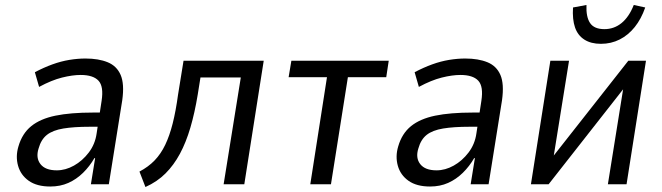

<svg xmlns="http://www.w3.org/2000/svg" viewBox="-20 -740 2660 771"><path d="M182 9Q128 9 95.5 -14Q63 -37 52.5 -74.5Q42 -112 54 -152Q69 -204 105.5 -233.5Q142 -263 202.5 -275.5Q263 -288 353 -288H395L387 -231H340Q277 -231 234.5 -224Q192 -217 168.5 -198.5Q145 -180 135 -144Q123 -106 142.5 -81Q162 -56 208 -56Q243 -56 277 -75Q311 -94 336.5 -127.5Q362 -161 368 -204L388 -335Q397 -393 375.5 -416Q354 -439 304 -439Q271 -439 229 -428.5Q187 -418 137 -391L120 -450Q156 -469 190.5 -481.5Q225 -494 258.5 -499.5Q292 -505 323 -505Q376 -505 412.5 -490Q449 -475 464.5 -439Q480 -403 471 -338L417 0H345L362 -105H359Q340 -72 313.5 -46Q287 -20 254.5 -5.5Q222 9 182 9Z M564 11 540 -51Q576 -70 601 -96Q626 -122 643.5 -158.5Q661 -195 673.5 -244.5Q686 -294 695 -360L717 -496H1039L961 0H878L947 -429H785L774 -360Q762 -287 744.5 -227.5Q727 -168 702.5 -122.5Q678 -77 644.5 -43.5Q611 -10 564 11Z M1226 0 1293 -430H1139L1150 -496H1541L1531 -430H1377L1309 0Z M1707 9Q1653 9 1620.5 -14Q1588 -37 1577.5 -74.5Q1567 -112 1579 -152Q1594 -204 1630.5 -233.5Q1667 -263 1727.5 -275.5Q1788 -288 1878 -288H1920L1912 -231H1865Q1802 -231 1759.5 -224Q1717 -217 1693.5 -198.5Q1670 -180 1660 -144Q1648 -106 1667.5 -81Q1687 -56 1733 -56Q1768 -56 1802 -75Q1836 -94 1861.5 -127.5Q1887 -161 1893 -204L1913 -335Q1922 -393 1900.5 -416Q1879 -439 1829 -439Q1796 -439 1754 -428.5Q1712 -418 1662 -391L1645 -450Q1681 -469 1715.5 -481.5Q1750 -494 1783.5 -499.5Q1817 -505 1848 -505Q1901 -505 1937.5 -490Q1974 -475 1989.5 -439Q2005 -403 1996 -338L1942 0H1870L1887 -105H1884Q1865 -72 1838.5 -46Q1812 -20 1779.5 -5.5Q1747 9 1707 9Z M2112 0 2190 -496H2265L2201 -98H2190L2503 -496H2574L2496 0H2421L2485 -399H2496L2183 0ZM2393 -564Q2353 -564 2326.5 -581Q2300 -598 2289 -630Q2278 -662 2281 -710L2335 -720Q2333 -672 2349.5 -647.5Q2366 -623 2407 -623Q2446 -623 2476 -647.5Q2506 -672 2525 -720L2571 -710Q2555 -664 2529 -631.5Q2503 -599 2468.5 -581.5Q2434 -564 2393 -564Z"/></svg>

Font: Nunito Sans 7pt Condensed
Style: Italic
Weight: 400
Width: 3
Italic angle: -9°
Designer: Vernon Adams
Foundry: Vernon Adams
Version: Version 3.101;gftools[0.9.27]